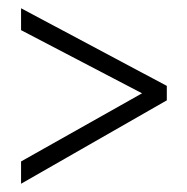

<svg xmlns="http://www.w3.org/2000/svg" viewBox="-20 -558 454 465"><path d="M31 -167 324 -332 31 -485V-538L384 -350V-315L31 -113Z"/></svg>

Font: Noto Sans Telugu ExtraCondensed Light
Style: Regular
Weight: 300
Width: 2
Designer: Jelle Bosma - Monotype Design Team
Foundry: Monotype Imaging Inc.
Version: Version 2.005; ttfautohint (v1.8.4.7-5d5b)